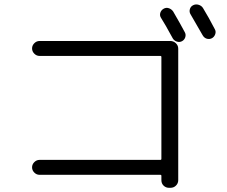

<svg xmlns="http://www.w3.org/2000/svg" viewBox="-20 -851 1040 880"><path d="M773.4 -798.8Q808.6 -738.3 827.1 -703.1Q833 -692.4 829.1 -680.2Q825.2 -668 814 -662.1Q802.7 -656.2 790 -660.6Q777.3 -665 771.5 -675.8Q735.4 -742.2 717.8 -769.5Q710.9 -780.3 714.8 -792.5Q718.8 -804.7 730 -811Q741.2 -817.4 753.4 -813.5Q765.6 -809.6 773.4 -798.8ZM853.5 -785.2Q846.7 -795.9 850.1 -808.6Q853.5 -821.3 865.2 -827.1Q877 -833 890.1 -829.1Q903.3 -825.2 910.2 -814.5Q936.5 -771.5 964.8 -716.8Q970.7 -706.1 966.3 -693.8Q961.9 -681.6 951.2 -675.8Q939.5 -669.9 927.2 -673.8Q915 -677.7 908.2 -690.4Q887.7 -726.6 853.5 -785.2ZM714.8 -118.2Q719.7 -118.2 719.7 -123V-589.8Q719.7 -594.7 714.8 -594.7H161.1Q147.5 -594.7 137.2 -605Q127 -615.2 127 -628.9Q127 -642.6 137.2 -652.8Q147.5 -663.1 161.1 -663.1H760.7Q775.4 -663.1 786.1 -652.8Q796.9 -642.6 796.9 -627.9V-25.4Q796.9 -10.7 786.6 -0.5Q776.4 9.8 760.7 9.8H754.9Q740.2 9.8 730 0Q719.7 -9.8 719.7 -25.4V-44.9Q719.7 -49.8 714.8 -49.8H161.1Q147.5 -49.8 137.2 -60.1Q127 -70.3 127 -84Q127 -97.7 137.2 -107.9Q147.5 -118.2 161.1 -118.2Z"/></svg>

Font: Rounded-L Mgen+ 2m regular
Style: Regular
Weight: 400
Designer: [Source Han Sans]
Ryoko NISHIZUKA  (kana & ideographs); Paul D. Hunt (Latin, Greek & Cyrillic); Wenlong ZHANG  (bopomofo
Version: Version 1.059.20150602